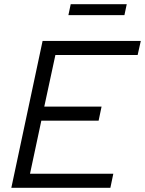

<svg xmlns="http://www.w3.org/2000/svg" viewBox="-20 -895 691 915"><path d="M34 0ZM34 0 183 -700H651L636 -633H244L191 -387H464L450 -320H177L123 -67H520L506 0ZM584 -875 573 -823H306L317 -875Z"/></svg>

Font: Rosa Sans Light
Style: Italic
Weight: 300
Italic angle: -12°
Designer: Pentagram / MCKL
Foundry: Pentagram / MCKL
Version: Version 1.005;September 16, 2019;FontCreator 11.5.0.2425 64-